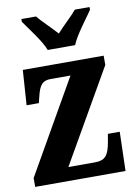

<svg xmlns="http://www.w3.org/2000/svg" viewBox="-86 -822 615 877"><g transform="rotate(-10 221.0 -383.0)"><path d="M170 -606H297C315 -651 366 -715 392 -753V-766H324C303 -740 258 -700 233 -671C208 -700 164 -740 144 -766H76V-753C102 -715 153 -651 170 -606ZM5 0H424L429 -181H374L368 -146C357 -82 340 -63 293 -63H170L417 -493V-536H42L31 -374H88L95 -403C108 -457 123 -473 161 -473H252L5 -41Z"/></g></svg>

Font: Noto Serif Thai ExtraCondensed ExtraBold
Style: Regular
Weight: 800
Width: 2
Designer: Monotype Design Team
Foundry: Monotype Imaging Inc.
Version: Version 2.002